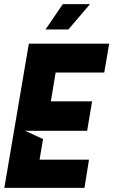

<svg xmlns="http://www.w3.org/2000/svg" viewBox="-20 -912 550 932"><path d="M250 -560 227 -420H427L403 -277H102L189 -237L172 -137H412L390 0H151H1L120 -700H271H510L486 -560H250ZM285 -892H417L312 -769H201Z"/></svg>

Font: Relentless
Style: Condensed Bold Italic
Weight: 700
Width: 3
Italic angle: -7°
Designer: Sparks studio
Foundry: Sparks Studio
Version: Version 1.101